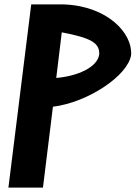

<svg xmlns="http://www.w3.org/2000/svg" viewBox="-20 -847 612 867"><path d="M259 -701C389 -676 431 -654 428 -601C420 -543 330 -503 234 -495ZM18 0H174L219 -365C379 -385 559 -507 572 -599C579 -696 467 -819 270 -827H121Z"/></svg>

Font: Ny Stormning
Style: HfKr
Weight: 700
Designer: Robert Jablonski, Mew Too
Foundry: Cannot Into Space Fonts
Version: Version 0.90